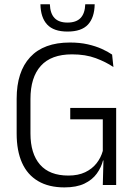

<svg xmlns="http://www.w3.org/2000/svg" viewBox="-20 -844 621 876"><path d="M274 11Q202.5 11 153.8 -17.8Q105 -46.5 80.5 -101.2Q56 -156 56 -234.5V-393.5Q56 -517 117.8 -583.5Q179.5 -650 299 -650Q344 -650 380.2 -641.8Q416.5 -633.5 444.2 -621Q472 -608.5 491.5 -595L497.5 -538Q464 -561 417.2 -578.5Q370.5 -596 308.5 -596Q213.5 -596 166.2 -543.5Q119 -491 119 -392.5V-235Q119 -143 162.5 -93Q206 -43 292 -43Q336.5 -43 368.5 -58.2Q400.5 -73.5 420.5 -99Q440.5 -124.5 449 -155.5V-323L460.5 -299.5H300.5V-351.5H510V-111L450 -112Q442 -80 421.5 -51.8Q401 -23.5 365 -6.2Q329 11 274 11ZM452.5 -132H510V0H449ZM288 -700Q225 -700 195.2 -732Q165.5 -764 164.5 -824.5H207.5Q209 -782.5 228.8 -761.8Q248.5 -741 288 -741Q327.5 -741 347.5 -761.8Q367.5 -782.5 369 -824.5H412Q411 -764 381.5 -732Q352 -700 288 -700Z"/></svg>

Font: Anek Latin Medium Light
Style: Regular
Weight: 300
Version: Version 1.003